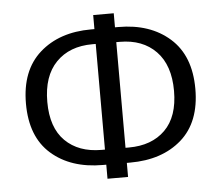

<svg xmlns="http://www.w3.org/2000/svg" viewBox="-48 -682 846 735"><g transform="rotate(-5 375.5 -314.5)"><path d="M323 -575Q330 -575 336 -575V-629H415V-575Q421 -575 428 -575Q550 -575 625.5 -508Q701 -441 701 -313.5Q701 -186 626 -120Q551 -54 428 -54Q421 -54 415 -54V0H336V-54Q330 -54 323 -54Q200 -54 125 -120Q50 -186 50 -313.5Q50 -441 125.5 -508Q201 -575 323 -575ZM323 -112Q330 -112 336 -112V-518Q330 -518 323 -518Q235 -518 183.5 -465Q132 -412 132 -313Q132 -214 183.5 -163Q235 -112 323 -112ZM415 -112Q421 -112 428 -112Q516 -112 567.5 -163Q619 -214 619 -313Q619 -412 567.5 -465Q516 -518 428 -518Q421 -518 415 -518Z"/></g></svg>

Font: Karmilla
Style: Regular
Weight: 400
Designer: Jonathan Pinhorn
Version: Version 1.000